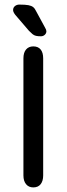

<svg xmlns="http://www.w3.org/2000/svg" viewBox="-20 -807 290 836"><path d="M82 -43Q82 -19 93.5 -5Q105 9 125 9Q146 9 157 -5Q168 -19 168 -43V-553Q168 -578 157 -591.5Q146 -605 125 -605Q105 -605 93.5 -591.5Q82 -578 82 -553ZM46 -743 106 -673Q115 -664 121.5 -658.5Q128 -653 136.5 -651Q145 -649 158 -649Q168 -649 175 -655.5Q182 -662 182 -671Q182 -677 176 -687L138 -757Q132 -770 124.5 -776Q117 -782 103.5 -784.5Q90 -787 64 -787Q53 -787 45 -780.5Q37 -774 37 -763Q37 -755 46 -743Z"/></svg>

Font: Beiruti Medium
Style: Regular
Weight: 500
Designer: Arlette Boutros
Foundry: Boutros
Version: Version 1.41